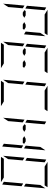

<svg xmlns="http://www.w3.org/2000/svg" viewBox="1520 -2560 1040 4120"><g transform="rotate(90 2040.0 -500.0)"><path d="M104 -558 139 -959Q139 -966 142 -972L199 -938L198 -928L195 -892L193 -866L182 -735L165 -548L164 -531L159 -525ZM140 -265 131 -155 59 -47 99 -500V-505L158 -469L157 -452ZM250 -469 197 -502 217 -531H311L362 -500L305 -469ZM291 -938 190 -1000H452H720Q730 -1000 734 -998L693 -938H663H477H415ZM757 -953 717 -500V-495L658 -531L659 -550L676 -735L685 -845ZM511 -531H566L619 -498L599 -469H505L454 -500Z M920 -558 955 -959Q955 -966 958 -972L1015 -938L1014 -928L1011 -892L1009 -866L998 -735L981 -548L980 -531L975 -525ZM956 -265 947 -155 875 -47 915 -500V-505L974 -469L973 -452ZM1066 -469 1013 -502 1033 -531H1127L1178 -500L1121 -469ZM1107 -938 1006 -1000H1268H1536Q1546 -1000 1550 -998L1509 -938H1479H1293H1231ZM1341 -62 1442 0H1180H912Q902 0 898 -2L939 -62H969H1155H1217ZM1327 -531H1382L1435 -498L1415 -469H1321L1270 -500Z M1736 -558 1771 -959Q1771 -966 1774 -972L1831 -938L1830 -928L1827 -892L1825 -866L1814 -735L1797 -548L1796 -531L1791 -525ZM1772 -265 1763 -155 1691 -47 1731 -500V-505L1790 -469L1789 -452ZM1923 -938 1822 -1000H2084H2352Q2362 -1000 2366 -998L2325 -938H2295H2109H2047ZM2157 -62 2258 0H1996H1728Q1718 0 1714 -2L1755 -62H1785H1971H2033Z M2552 -558 2587 -959Q2587 -966 2590 -972L2647 -938L2646 -928L2643 -892L2641 -866L2630 -735L2613 -548L2612 -531L2607 -525ZM3105 -475 3160 -442 3125 -41Q3125 -34 3122 -28L3065 -62V-70L3066 -82L3069 -108L3071 -134L3082 -265L3099 -450L3100 -469ZM2588 -265 2579 -155 2507 -47 2547 -500V-505L2606 -469L2605 -452ZM2698 -469 2645 -502 2665 -531H2759L2810 -500L2753 -469ZM3205 -953 3165 -500V-495L3106 -531L3107 -550L3124 -735L3133 -845ZM2959 -531H3014L3067 -498L3047 -469H2953L2902 -500Z M3368 -558 3403 -959Q3403 -966 3406 -972L3463 -938L3462 -928L3459 -892L3457 -866L3446 -735L3429 -548L3428 -531L3423 -525ZM3921 -475 3976 -442 3941 -41Q3941 -34 3938 -28L3881 -62V-70L3882 -82L3885 -108L3887 -134L3898 -265L3915 -450L3916 -469ZM3404 -265 3395 -155 3323 -47 3363 -500V-505L3422 -469L3421 -452ZM3555 -938 3454 -1000H3716H3984Q3994 -1000 3998 -998L3957 -938H3927H3741H3679ZM3789 -62 3890 0H3628H3360Q3350 0 3346 -2L3387 -62H3417H3603H3665ZM4021 -953 3981 -500V-495L3922 -531L3923 -550L3940 -735L3949 -845Z"/></g></svg>

Font: DSEG14 Modern Mini
Style: Light Italic
Weight: 300
Italic angle: -5°
Designer: Keshikan(Twitter:@keshinomi_88pro)
Version: Version 0.46